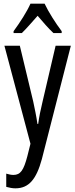

<svg xmlns="http://www.w3.org/2000/svg" viewBox="-20 -879 410 1046"><path d="M223 -859H146C127 -816 90 -758 54 -709V-699H99C123 -722 154 -758 185 -793C215 -758 243 -725 271 -699H316V-709C283 -753 244 -814 223 -859ZM4 -630 146 -96 129 -28C109 48 92 74 53 74C41 74 27 71 14 67V139C32 144 48 147 64 147C137 147 178 98 208 -12L366 -630H283L212 -326C201 -281 193 -241 188 -204H184C178 -246 169 -288 161 -326L88 -630Z"/></svg>

Font: Noto Sans Kannada UI ExtraCondensed
Style: Regular
Weight: 400
Width: 2
Designer: Jelle Bosma - Monotype Design Team
Foundry: Monotype Imaging Inc.
Version: Version 2.005